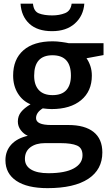

<svg xmlns="http://www.w3.org/2000/svg" viewBox="-20 -774 594 1035"><path d="M236.3 240.2Q126.5 240.2 67.9 200.7Q9.3 161.1 9.3 89.8Q9.3 40 40.5 5.6Q71.8 -28.8 129.9 -42Q107.9 -51.3 92 -72.3Q76.2 -93.3 76.2 -118.7Q76.2 -148.4 93.3 -169.9Q110.4 -191.4 144.5 -211.9Q101.6 -229.5 76.2 -270.5Q50.8 -311.5 50.8 -366.7Q50.8 -454.6 106.2 -502.9Q161.6 -551.3 264.2 -551.3Q286.1 -551.3 312.7 -547.6Q339.4 -543.9 351.1 -541H538.1V-477.1L446.3 -460Q459.5 -441.4 467.3 -417.7Q475.1 -394 475.1 -366.2Q475.1 -282.2 417.2 -234.1Q359.4 -186 257.8 -186Q233.9 -186.5 210.4 -189.9Q174.3 -167.5 174.3 -137.2Q174.3 -100.1 255.9 -100.1H349.1Q437.5 -100.1 484.6 -62.5Q531.7 -24.9 531.7 47.9Q531.7 140.1 455.6 190.2Q379.4 240.2 236.3 240.2ZM263.2 -261.2Q313.5 -261.2 337.9 -288.6Q362.3 -315.9 362.3 -366.7Q362.3 -476.1 262.7 -476.1Q164.1 -476.1 164.1 -365.7Q164.1 -315.9 189.2 -288.6Q214.4 -261.2 263.2 -261.2ZM240.7 159.7Q330.6 159.7 377.7 133.8Q424.8 107.9 424.8 63Q424.8 23.4 395 10.5Q365.2 -2.4 306.6 -2.4H221.7Q173.8 -2.4 144 19.8Q114.3 42 114.3 82.5Q114.3 119.6 147.2 139.6Q180.2 159.7 240.7 159.7ZM434.6 -754.4Q429.7 -688.5 383.5 -647.2Q337.4 -606 260.7 -606Q181.6 -606 138.2 -646.2Q94.7 -686.5 90.8 -754.4H157.7Q161.6 -712.9 189.7 -701.9Q217.8 -690.9 262.2 -690.9Q299.8 -690.9 330.6 -703.1Q361.3 -715.3 366.2 -754.4Z"/></svg>

Font: Open Sans SemiBold
Style: Regular
Weight: 600
Designer: Monotype Design Team
Foundry: Monotype Imaging Inc.
Version: Version 3.003; ttfautohint (v1.8.4)